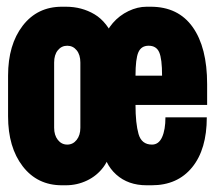

<svg xmlns="http://www.w3.org/2000/svg" viewBox="-20 -541 640 571"><path d="M164 10Q91 10 47.5 -46.5Q4 -103 4 -195V-316Q4 -408 47.5 -464.5Q91 -521 164 -521H176Q223 -521 261 -498.5Q299 -476 322 -421H288Q296 -450 315.5 -472.5Q335 -495 362 -508Q389 -521 416 -521H428Q510 -521 553 -460.5Q596 -400 596 -291V-229H383Q383 -174 392 -142.5Q401 -111 432 -111Q452 -111 462 -133Q472 -155 472 -192H595Q595 -97 551.5 -43.5Q508 10 431 10H416Q361 10 325.5 -22Q290 -54 285 -106H309Q307 -70 287.5 -44Q268 -18 238.5 -4Q209 10 176 10ZM180 -111Q197 -111 208 -125Q219 -139 219 -161V-355Q219 -378 208 -391.5Q197 -405 180 -405Q163 -405 152 -391.5Q141 -378 141 -355V-161Q141 -139 152 -125Q163 -111 180 -111ZM383 -316H462Q462 -366 453.5 -385.5Q445 -405 422 -405Q400 -405 391.5 -385.5Q383 -366 383 -316Z"/></svg>

Font: Chivo Mono Black
Style: Regular
Weight: 900
Designer: Hector Gatti
Foundry: Omnibus-Type
Version: Version 1.008